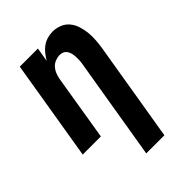

<svg xmlns="http://www.w3.org/2000/svg" viewBox="-218 -624 936 936"><g transform="rotate(-45 250.0 -156.5)"><path d="M225 215 313 -314Q315 -325 315.5 -337Q316 -349 315.5 -360.5Q315 -372 312.5 -383Q310 -394 304 -403.5Q298 -413 288 -418Q278 -423 266 -423Q251 -423 235.5 -417Q220 -411 209 -399Q198 -387 192 -372Q186 -357 183 -341L127 0H2L88 -520H213L201 -448Q211 -464 223 -479.5Q235 -495 250.5 -506Q266 -517 284.5 -522.5Q303 -528 321 -528Q347 -528 370 -518.5Q393 -509 408 -490.5Q423 -472 430.5 -448.5Q438 -425 440.5 -399.5Q443 -374 441 -348Q439 -322 435 -297L350 215Z"/></g></svg>

Font: Iosevka Term Curly Extrabold
Style: Italic
Weight: 800
Italic angle: -9°
Designer: Belleve Invis
Foundry: Belleve Invis
Version: Version 32.3.0